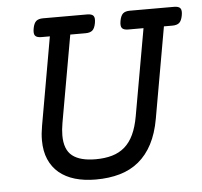

<svg xmlns="http://www.w3.org/2000/svg" viewBox="-46 -628 721 686"><g transform="rotate(-5 314.5 -285.0)"><path d="M121.1 -513.2Q104.5 -513.2 98.6 -520.5Q92.8 -527.8 96.2 -546.4Q99.6 -564.9 107.9 -572.3Q116.2 -579.6 132.8 -579.6H291Q307.6 -579.6 313.5 -572.3Q319.3 -564.9 315.9 -546.4Q312.5 -527.8 304.2 -520.5Q295.9 -513.2 279.3 -513.2H224.6L169.4 -201.7Q165 -176.8 165 -156.7Q165 -105.5 192.9 -83.5Q220.7 -61.5 276.4 -61.5Q309.6 -61.5 335.7 -69.1Q361.8 -76.7 381.1 -93.5Q400.4 -110.4 412.8 -137Q425.3 -163.6 432.1 -201.7L487.3 -513.2H432.6Q416 -513.2 410.2 -520.5Q404.3 -527.8 407.7 -546.4Q411.1 -564.9 419.4 -572.3Q427.7 -579.6 444.3 -579.6H602.5Q619.1 -579.6 625 -572.3Q630.9 -564.9 627.4 -546.4Q624 -527.8 615.7 -520.5Q607.4 -513.2 590.8 -513.2H560.5L502.9 -187Q493.7 -134.8 474.1 -97.4Q454.6 -60.1 425.3 -35.9Q396 -11.7 357.2 -0.5Q318.4 10.7 271 10.7Q229.5 10.7 196.3 1Q163.1 -8.8 139.6 -28.3Q116.2 -47.9 103.5 -77.1Q90.8 -106.4 90.8 -146Q90.8 -157.7 92 -170.4Q93.3 -183.1 95.7 -196.8L151.4 -513.2Z"/></g></svg>

Font: Courier Prime
Style: Italic
Weight: 400
Monospace: yes
Designer: Alan Dague-Greene
Foundry: Quote-Unquote Apps
Version: Version 1.202